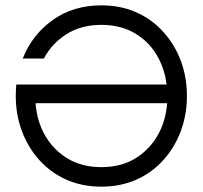

<svg xmlns="http://www.w3.org/2000/svg" viewBox="-20 -690 758 718"><path d="M41 -374H603Q595 -438 563.5 -488.5Q532 -539 480 -568Q428 -597 359 -597Q284 -597 229 -562.5Q174 -528 144 -471H65Q100 -560 177 -615Q254 -670 359 -670Q431 -670 489.5 -644Q548 -618 590.5 -571Q633 -524 656 -463Q679 -402 679 -331Q679 -261 656 -199.5Q633 -138 590.5 -91Q548 -44 489.5 -18Q431 8 359 8Q287 8 228.5 -18Q170 -44 127.5 -91Q85 -138 62 -199.5Q39 -261 39 -331Q39 -342 39.5 -353Q40 -364 41 -374ZM359 -65Q431 -65 484 -96.5Q537 -128 568.5 -182Q600 -236 605 -304H113Q118 -236 149.5 -182Q181 -128 234 -96.5Q287 -65 359 -65Z"/></svg>

Font: Questrial
Style: Regular
Weight: 400
Designer: Joe Prince, Laura Meseguer
Foundry: Joe Prince, Laura Meseguer
Version: Version 2.000; ttfautohint (v1.8.3)